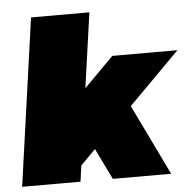

<svg xmlns="http://www.w3.org/2000/svg" viewBox="-52 -793 851 846"><g transform="rotate(-5 373.0 -370.0)"><path d="M83 -163 458 -540H746L264 -55ZM116 -740H374L270 0H12ZM309 -214 510 -333 671 0H413Z"/></g></svg>

Font: Pathway Extreme 28pt Black
Style: Italic
Weight: 900
Italic angle: -8°
Designer: Eduardo Rodriguez Tunni
Foundry: Eduardo Rodriguez Tunni
Version: Version 1.001;gftools[0.9.26]